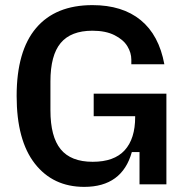

<svg xmlns="http://www.w3.org/2000/svg" viewBox="-20 -720 732 750"><path d="M45 -345Q45 -521 121 -610.5Q197 -700 341 -700Q458 -700 529.5 -641.5Q601 -583 622 -469H493V-487Q493 -514 477.5 -539.5Q462 -565 427.5 -582.5Q393 -600 341 -600Q257 -600 217 -552Q177 -504 177 -402V-289Q177 -186 217 -137Q257 -88 342 -88Q426 -88 467 -133Q508 -178 508 -263V-266H346V-354H630V0H525V-126H495Q457 10 309 10Q187 10 116 -81Q45 -172 45 -345Z"/></svg>

Font: Mozilla Headline BETA SemiBold
Style: Regular
Weight: 600
Designer: Studio DRAMA
Foundry: Studio DRAMA
Version: Version 0.100